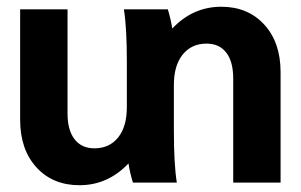

<svg xmlns="http://www.w3.org/2000/svg" viewBox="-20 -544 896 572"><path d="M357.9 -225.1V-359.9Q357.9 -461.9 349.1 -516.1H480Q488.8 -487.3 493.2 -459Q554.7 -523.9 639.2 -523.9Q718.8 -523.9 767.3 -470.7Q815.9 -417.5 815.9 -329.1V0H674.8V-310.1Q674.8 -360.4 654.1 -387.2Q633.3 -414.1 595.2 -414.1Q550.8 -414.1 524.4 -381.6Q498 -349.1 498 -291V-155.8Q498 -54.2 506.8 0H376Q367.2 -28.3 362.8 -57.1Q301.3 7.8 216.8 7.8Q137.2 7.8 88.6 -45.4Q40 -98.6 40 -187V-516.1H181.2V-206.1Q181.2 -156.2 202.1 -129.2Q223.1 -102.1 261.2 -102.1Q305.7 -102.1 331.8 -134.3Q357.9 -166.5 357.9 -225.1Z"/></svg>

Font: LT Superior
Style: Bold
Weight: 400
Designer: Daniel Lyons
Foundry: LyonsType
Version: Version 1.000